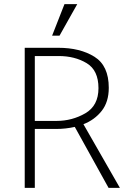

<svg xmlns="http://www.w3.org/2000/svg" viewBox="-20 -912 632 932"><path d="M293 -892H355L269 -739H233ZM265 -640H149V-325H254Q330 -325 394 -362Q458 -399 458 -484Q458 -571 400.5 -605.5Q343 -640 265 -640ZM263 -680Q369 -680 438.5 -636.5Q508 -593 508 -486Q508 -417 473.5 -373.5Q439 -330 385 -309L562 0H507L343 -296Q321 -291 298 -288.5Q275 -286 252 -286H149V0H100V-680Z"/></svg>

Font: Palanquin Thin
Style: Regular
Weight: 250
Designer: Pria Ravichandran
Version: Version 1.001